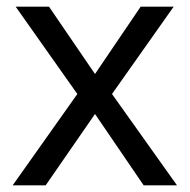

<svg xmlns="http://www.w3.org/2000/svg" viewBox="-20 -556 569 576"><path d="M212 -274 27 -536H127L265 -334L402 -536H501L316 -274L511 0H411L265 -214L117 0H18Z"/></svg>

Font: Noto Sans Old Turkic
Style: Regular
Weight: 400
Designer: Monotype Design Team
Foundry: Monotype Imaging Inc.
Version: Version 2.003; ttfautohint (v1.8.4.7-5d5b)